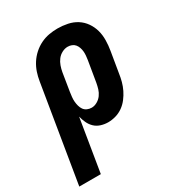

<svg xmlns="http://www.w3.org/2000/svg" viewBox="-211 -639 889 965"><g transform="rotate(-30 233.0 -156.5)"><path d="M-34 215 58 -343Q62 -368 70 -392Q78 -416 92 -438Q106 -460 126 -478Q146 -496 169.5 -507.5Q193 -519 218 -523.5Q243 -528 268 -528Q297 -528 326 -522Q355 -516 378.5 -501Q402 -486 418 -463Q434 -440 441.5 -413Q449 -386 448.5 -356Q448 -326 443 -297L423 -177Q420 -155 414 -133Q408 -111 398 -90.5Q388 -70 373.5 -51Q359 -32 340 -18.5Q321 -5 298.5 1.5Q276 8 254 8Q233 8 212.5 1.5Q192 -5 177.5 -19Q163 -33 154.5 -51.5Q146 -70 141 -90L91 215ZM219 -97Q235 -97 251 -106Q267 -115 277.5 -129.5Q288 -144 293 -160.5Q298 -177 301 -194L321 -314Q323 -326 324 -338.5Q325 -351 324 -362.5Q323 -374 319 -385.5Q315 -397 308 -405.5Q301 -414 290 -418.5Q279 -423 266 -423Q250 -423 233.5 -414.5Q217 -406 206 -391.5Q195 -377 189 -360Q183 -343 180 -326L163 -221Q161 -207 159.5 -193.5Q158 -180 159 -167Q160 -154 163.5 -141Q167 -128 174 -118Q181 -108 193 -102.5Q205 -97 219 -97Z"/></g></svg>

Font: Iosevka SS04 Extrabold Oblique
Style: Regular
Weight: 800
Italic angle: -9°
Monospace: yes
Designer: Belleve Invis
Foundry: Belleve Invis
Version: Version 19.0.0; ttfautohint (v1.8.4)